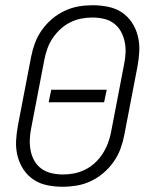

<svg xmlns="http://www.w3.org/2000/svg" viewBox="-20 -702 590 734"><path d="M219 12Q189 12 160 6Q131 0 108 -15.5Q85 -31 69.5 -54.5Q54 -78 47 -106Q40 -134 41.5 -164Q43 -194 49 -225L99 -485Q104 -511 113.5 -537Q123 -563 140 -587Q157 -611 179.5 -630Q202 -649 228 -661Q254 -673 280.5 -677.5Q307 -682 334 -682Q364 -682 393.5 -676Q423 -670 446 -654.5Q469 -639 484.5 -615.5Q500 -592 507 -564Q514 -536 512.5 -506Q511 -476 505 -445L455 -185Q450 -159 440.5 -133Q431 -107 414 -83Q397 -59 374.5 -40Q352 -21 326 -9Q300 3 273 7.5Q246 12 219 12ZM221 -35Q242 -35 263 -39Q284 -43 304.5 -53Q325 -63 342 -78.5Q359 -94 371.5 -113Q384 -132 392 -153Q400 -174 404 -194L454 -454Q459 -477 460 -499.5Q461 -522 456.5 -543Q452 -564 442 -582Q432 -600 415.5 -612.5Q399 -625 377.5 -630Q356 -635 333 -635Q312 -635 291 -631Q270 -627 249.5 -617Q229 -607 212 -591.5Q195 -576 182 -557Q169 -538 161.5 -517Q154 -496 150 -476L100 -216Q95 -193 94 -170.5Q93 -148 97 -127Q101 -106 111 -88Q121 -70 138 -57.5Q155 -45 176.5 -40Q198 -35 221 -35ZM378 -311H166L176 -359H388Z"/></svg>

Font: Lode Dark Term
Style: Italic
Weight: 400
Italic angle: -11°
Monospace: yes
Designer: Belleve Invis
Foundry: Belleve Invis
Version: Version 29.2.0